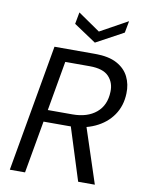

<svg xmlns="http://www.w3.org/2000/svg" viewBox="-97 -975 790 1043"><g transform="rotate(10 297.5 -453.5)"><path d="M31 0 154 -700H379Q453 -700 498.5 -675.5Q544 -651 564.5 -609.5Q585 -568 583 -518Q581 -449 545.5 -397.5Q510 -346 448 -317.5Q386 -289 304 -289H166L115 0ZM408 0 309 -313H397L500 0ZM178 -355H314Q396 -355 445 -396Q494 -437 496 -512Q498 -562 466.5 -595.5Q435 -629 361 -629H226ZM529 -907 517 -842 366 -760 243 -842 255 -907 377 -823Z"/></g></svg>

Font: DM Sans 16pt
Style: Italic
Weight: 400
Italic angle: -10°
Version: Version 4.004;gftools[0.9.30]